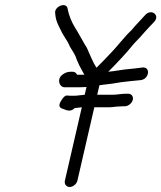

<svg xmlns="http://www.w3.org/2000/svg" viewBox="-20 -699 645 768"><path d="M307.3 -270 239.5 24C236.4 37.2 245.5 49 258.7 49C271.9 49 286.4 37.2 289.5 24L357.3 -270H418.3C431.7 -270 442 -273 456 -273C462.2 -273.7 467.6 -274 472.3 -274H481.3C494.2 -275.3 508.1 -286.3 511.3 -300C514.3 -313 505.5 -325.3 491.8 -324H482.8C464.9 -324 447.1 -320 429.9 -320H368.9L377.7 -358L392.1 -360C415.9 -362.4 440.8 -365.7 463.4 -370C491.4 -373.9 519.1 -376.1 545.5 -379C577.6 -385.1 582.4 -432.2 550 -429C532.7 -427.1 517.4 -424.5 497.7 -423C469.9 -421 442.5 -414.6 413.1 -412C414.8 -413.3 416.1 -414.7 417 -416C431.8 -430.7 441.8 -441.3 453.8 -454L469.7 -471C484.8 -487.7 498.2 -502.4 512.1 -520C519.7 -529.5 542.1 -550.8 548.1 -559C554.9 -567.3 569.2 -581.9 576.2 -590L596.1 -611C621.8 -637.3 586.7 -665.5 561.8 -640C548.5 -626 539.3 -615.6 525.8 -601C511.6 -586.2 511.5 -582.5 496.4 -569C480.8 -553.6 474.6 -544 461.4 -530L447.7 -514C443.9 -509.3 439.8 -504.7 435.4 -500L419.5 -483C406.4 -468.4 381.7 -443.7 365.8 -428C350.6 -451.6 339.4 -482.1 327.3 -508C313.5 -529.5 301 -554.7 287.6 -576.5L279.6 -589.5C267 -609.9 255.9 -636.1 250.8 -662C248.6 -694.5 194.8 -673.8 200.9 -645C202.4 -618.2 212.5 -599 223.4 -578C234 -553.9 249.9 -537.3 259.4 -513C268 -497.3 280.9 -481.6 285.9 -463L296.4 -439C303.5 -424.2 310.8 -413.6 317.4 -400H288.4C284.9 -408 278.8 -412 270.1 -412H262.1C249.5 -412 237.7 -407.3 226.9 -398C206.3 -378.9 219.1 -350 237.8 -350H300.8C308.8 -350 317.2 -350.3 326 -351L318.9 -320C304.2 -319 288.7 -316 277 -316H261C256.3 -316 251.4 -316.3 246.2 -317C236.3 -317 220.6 -292.8 218.1 -282C216.4 -274.7 218.8 -269.3 225.4 -266C242.6 -260.7 259.2 -247.2 279.6 -267C288.5 -267 297.2 -269 307.3 -270Z"/></svg>

Font: HoneyBee
Style: BookIt
Weight: 300
Foundry: Cannot Into Space Fonts
Version: Version 0.89